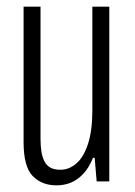

<svg xmlns="http://www.w3.org/2000/svg" viewBox="-20 -546 405 578"><path d="M150 12Q106 12 78.5 -16Q51 -44 51 -118V-526H102V-128Q102 -108 104.5 -91Q107 -74 113.5 -61Q120 -48 131.5 -41.5Q143 -35 162 -35Q188 -35 210 -54Q232 -73 245 -113Q258 -153 258 -213V-526H309V0H271L265 -71H260Q248 -41 230.5 -22.5Q213 -4 193 4Q173 12 150 12Z"/></svg>

Font: Archivo ExtraCondensed ExtraLight
Style: Regular
Weight: 250
Width: 2
Designer: Hector Gatti
Foundry: Omnibus-Type
Version: Version 2.001